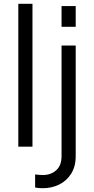

<svg xmlns="http://www.w3.org/2000/svg" viewBox="-20 -777 498 1017"><path d="M77 0V-757H152V0ZM166 216V147Q187 150 208 150Q249 150 277.5 125Q306 100 306 50V-536H381V50Q381 105 357 143Q333 181 293.5 200.5Q254 220 206 220Q199 220 186.5 219Q174 218 166 216ZM306 -635V-745H381V-635Z"/></svg>

Font: Kosmopol Plus Jakarta Sans
Style: Regular
Weight: 400
Designer: Gumpita Rahayu
Foundry: Tokotype
Version: Version 2.006